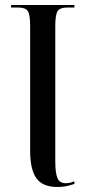

<svg xmlns="http://www.w3.org/2000/svg" viewBox="-20 -734 346 764"><path d="M208 10Q150 10 125 -24.5Q100 -59 100 -134V-629Q100 -675 91 -689.5Q82 -704 53 -704H24V-714H276V-704H248Q218 -704 209 -689.5Q200 -675 200 -629V-92Q200 -46 208.5 -25.5Q217 -5 242 -5Q260 -5 276 -13V-2Q267 1 249.5 5.5Q232 10 208 10Z"/></svg>

Font: Noto Serif Display ExtraCondensed Medium
Style: Regular
Weight: 500
Width: 2
Designer: Monotype Design Team
Foundry: Monotype Imaging Inc.
Version: Version 2.009